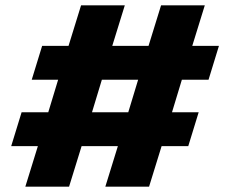

<svg xmlns="http://www.w3.org/2000/svg" viewBox="-20 -700 863 720"><path d="M662 -401 625 -279H725L686 -152H586L539 0H375L422 -152H286L239 0H75L122 -152H22L61 -279H161L198 -401H99L138 -528H237L284 -680H448L401 -528H537L584 -680H748L701 -528H801L762 -401ZM498 -401H362L325 -279H461Z"/></svg>

Font: Martel Sans Black
Style: Regular
Weight: 900
Designer: Dan Reynolds and Mathieu Réguer
Foundry: Dan Reynolds and Mathieu Réguer
Version: Version 1.002; ttfautohint (v1.1) -l 5 -r 5 -G 72 -x 0 -D la